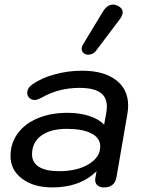

<svg xmlns="http://www.w3.org/2000/svg" viewBox="-20 -809 627 839"><path d="M26 -127Q26 -183 57.5 -226Q89 -269 145.5 -292.5Q202 -316 276 -316Q328 -316 370.5 -302Q413 -288 435 -264L444 -314Q447 -329 447 -343Q447 -385 417.5 -405Q388 -425 327 -425Q238 -425 165 -384Q143 -372 132 -372Q118 -372 108.5 -381Q99 -390 99 -403Q99 -425 122 -441Q163 -469 220.5 -484.5Q278 -500 339 -500Q433 -500 486.5 -459.5Q540 -419 540 -348Q540 -331 537 -313L489 -35Q485 -12 471 -1Q457 10 435 10Q417 10 406.5 1.5Q396 -7 396 -23Q396 -30 397 -33L402 -61Q330 10 209 10Q127 10 76.5 -28Q26 -66 26 -127ZM418 -169Q418 -206 379.5 -226Q341 -246 272 -246Q201 -246 160.5 -216.5Q120 -187 120 -135Q120 -99 150 -80Q180 -61 238 -61Q317 -61 367.5 -91.5Q418 -122 418 -169ZM337 -595Q337 -605 343 -615L429 -757Q448 -789 474 -789Q484 -789 496 -783Q516 -773 516 -755Q516 -743 505 -727L401 -589Q395 -580 385.5 -575Q376 -570 366 -570Q357 -570 351 -573Q337 -581 337 -595Z"/></svg>

Font: Kodchasan Medium
Style: Italic
Weight: 500
Italic angle: -10°
Version: Version 1.000; ttfautohint (v1.6)